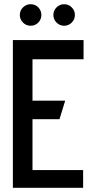

<svg xmlns="http://www.w3.org/2000/svg" viewBox="-20 -890 443 910"><path d="M125 -870Q104 -870 89 -855Q74 -840 74 -819Q74 -798 89 -783Q104 -768 125 -768Q147 -768 161.5 -783Q176 -798 176 -819Q176 -840 161.5 -855Q147 -870 125 -870ZM284 -870Q263 -870 248 -855Q233 -840 233 -819Q233 -798 248 -783Q263 -768 284 -768Q305 -768 320 -783Q335 -798 335 -819Q335 -840 320 -855Q305 -870 284 -870ZM41 0H374V-84H134V-325H262L289 -413H134V-609H376V-700H41Z"/></svg>

Font: Advent Pro SemiBold
Style: Regular
Weight: 600
Designer: VivaRado, Andreas Kalpakidis
Foundry: VivaRado, Andreas Kalpakidis
Version: Version 3.000